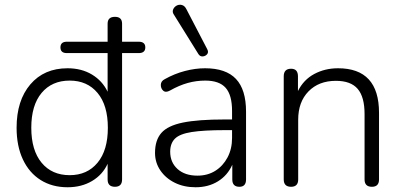

<svg xmlns="http://www.w3.org/2000/svg" viewBox="-20 -782 1697 810"><path d="M265 8Q200 8 151.5 -22.5Q103 -53 76.5 -109.5Q50 -166 50 -243Q50 -358 108 -426Q166 -494 265 -494Q324 -494 368 -467.5Q412 -441 434 -395V-558H262Q235 -558 235 -582Q235 -606 262 -606H434V-682Q434 -711 465 -711Q495 -711 495 -682V-606H565Q593 -606 593 -582Q593 -558 565 -558H495V-25Q495 6 465 6Q434 6 434 -25V-91Q413 -45 368.5 -18.5Q324 8 265 8ZM274 -43Q348 -43 391.5 -95.5Q435 -148 435 -243Q435 -338 391.5 -390Q348 -442 274 -442Q199 -442 155.5 -390Q112 -338 112 -243Q112 -148 155.5 -95.5Q199 -43 274 -43Z M805 8Q756 8 717.5 -11Q679 -30 656.5 -63Q634 -96 634 -137Q634 -191 661 -221.5Q688 -252 752 -265Q816 -278 928 -278H959V-314Q959 -381 932 -411.5Q905 -442 846 -442Q808 -442 772 -432Q736 -422 697 -400Q679 -390 668.5 -399.5Q658 -409 658.5 -424.5Q659 -440 675 -448Q716 -471 760 -482.5Q804 -494 845 -494Q933 -494 975.5 -449Q1018 -404 1018 -311V-25Q1018 6 990 6Q960 6 960 -25V-87Q940 -42 899.5 -17Q859 8 805 8ZM813 -41Q856 -41 888.5 -61.5Q921 -82 940 -118Q959 -154 959 -200V-233H929Q839 -233 788.5 -225Q738 -217 718 -197Q698 -177 698 -142Q698 -97 729 -69Q760 -41 813 -41ZM817 -554 715 -718Q706 -730 710 -741Q714 -752 724.5 -758Q735 -764 747 -761Q759 -758 766 -744L854 -575Q861 -562 854 -553.5Q847 -545 835.5 -544Q824 -543 817 -554Z M1208 6Q1177 6 1177 -25V-460Q1177 -492 1208 -492Q1237 -492 1237 -460V-398Q1261 -446 1306 -470Q1351 -494 1406 -494Q1579 -494 1579 -306V-25Q1579 6 1549 6Q1518 6 1518 -25V-301Q1518 -373 1489 -407Q1460 -441 1397 -441Q1325 -441 1281.5 -396.5Q1238 -352 1238 -277V-25Q1238 6 1208 6Z"/></svg>

Font: Nunito Light
Style: Regular
Weight: 300
Designer: Vernon Adams
Foundry: Vernon Adams
Version: Version 3.601; ttfautohint (v1.8.2.53-6de2)